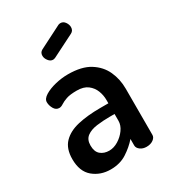

<svg xmlns="http://www.w3.org/2000/svg" viewBox="-175 -800 809 902"><g transform="rotate(-30 229.5 -349.0)"><path d="M158 8Q103 8 64 -24.5Q25 -57 25 -124Q25 -181 55 -212Q85 -243 137.5 -255Q190 -267 259 -267H303V-285Q303 -311 293.5 -335.5Q284 -360 262.5 -376.5Q241 -393 204 -393Q167 -393 147 -386Q127 -379 115 -371Q103 -363 93 -363Q75 -363 65 -380.5Q55 -398 55 -416Q55 -434 78.5 -448.5Q102 -463 137 -471.5Q172 -480 206 -480Q280 -480 324 -452.5Q368 -425 388 -381Q408 -337 408 -286V-35Q408 -21 393.5 -10.5Q379 0 357 0Q337 0 323 -10.5Q309 -21 309 -35V-70Q283 -40 246 -16Q209 8 158 8ZM196 -72Q221 -72 245.5 -87Q270 -102 286.5 -125Q303 -148 303 -172V-209H278Q240 -209 206 -204.5Q172 -200 151.5 -184.5Q131 -169 131 -137Q131 -103 149.5 -87.5Q168 -72 196 -72ZM181 -574Q167 -574 156.5 -587.5Q146 -601 146 -615Q146 -633 161 -641L285 -704Q291 -706 296 -706Q311 -706 320.5 -692.5Q330 -679 330 -665Q330 -646 314 -638L193 -577Q190 -576 187 -575Q184 -574 181 -574Z"/></g></svg>

Font: Dosis SemiBold
Style: Regular
Weight: 600
Designer: EdgarTolentino, PabloImpallari, IginoMarini
Foundry: EdgarTolentino, PabloImpallari, IginoMarini
Version: Version 3.001; ttfautohint (v1.8.2)